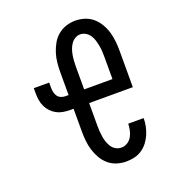

<svg xmlns="http://www.w3.org/2000/svg" viewBox="-136 -849 872 962"><g transform="rotate(-20 300.0 -367.5)"><path d="M374 8Q349 8 324.5 0.5Q300 -7 280.5 -23.5Q261 -40 248 -62.5Q235 -85 227.5 -109.5Q220 -134 217.5 -159.5Q215 -185 215 -210V-331H197Q178 -331 160 -334Q142 -337 126 -345.5Q110 -354 97.5 -367Q85 -380 77 -396.5Q69 -413 66 -431Q63 -449 63 -467V-496H145V-467Q145 -456 147.5 -444.5Q150 -433 156.5 -423.5Q163 -414 174 -409Q185 -404 197 -404H215V-525Q215 -550 217.5 -575.5Q220 -601 227.5 -625Q235 -649 247.5 -671.5Q260 -694 279.5 -710.5Q299 -727 323.5 -735Q348 -743 373 -743Q399 -743 423.5 -735Q448 -727 467 -710.5Q486 -694 499 -671.5Q512 -649 519 -625Q526 -601 528.5 -575.5Q531 -550 531 -525V-331H298V-210Q298 -195 299 -180Q300 -165 302.5 -150Q305 -135 310 -120.5Q315 -106 323.5 -93.5Q332 -81 345.5 -73.5Q359 -66 374 -66Q392 -66 407 -75.5Q422 -85 430.5 -100Q439 -115 442.5 -132Q446 -149 447 -167H529Q529 -145 524.5 -123.5Q520 -102 511.5 -82Q503 -62 489.5 -44.5Q476 -27 457.5 -14.5Q439 -2 417.5 3Q396 8 374 8ZM449 -404V-525Q449 -540 448 -555Q447 -570 444 -585Q441 -600 436.5 -614.5Q432 -629 423.5 -641.5Q415 -654 401.5 -662Q388 -670 373 -670Q358 -670 345 -662Q332 -654 323.5 -641.5Q315 -629 310 -614.5Q305 -600 302.5 -585Q300 -570 299 -555Q298 -540 298 -525V-404Z"/></g></svg>

Font: Iosevka Meiseki Sans
Style: Regular
Weight: 400
Monospace: yes
Designer: Belleve Invis
Foundry: Belleve Invis
Version: Version 11.2.6; ttfautohint (v1.8.4)